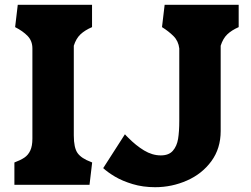

<svg xmlns="http://www.w3.org/2000/svg" viewBox="-20 -770 1045 800"><path d="M115 -192.5V-568Q115 -599.5 95.2 -620Q75.5 -640.5 43 -657L54 -750H363.5V-657Q333.5 -644 315.2 -626.8Q297 -609.5 287.5 -579.5V-205.5Q287.5 -154.5 303.2 -132.2Q319 -110 359.5 -95L364 -93L353 0H40V-93Q65.5 -102.5 81.5 -113.2Q97.5 -124 106.2 -142.8Q115 -161.5 115 -192.5ZM727 -568V-267.5Q727 -221.5 722 -191.2Q717 -161 700.2 -141.8Q683.5 -122.5 650 -122.5Q614.5 -122.5 580.2 -143.2Q546 -164 514.5 -196Q510 -200 507.2 -203.2Q504.5 -206.5 500.5 -210.5L410 -69.5Q429 -52 459.2 -34Q489.5 -16 532.5 -3Q575.5 10 626.5 10Q696 10 759 -17.8Q822 -45.5 860.8 -98.5Q899.5 -151.5 899.5 -224V-579.5Q909 -609.5 927 -626.8Q945 -644 974.5 -657V-750H666L655 -657Q682.5 -640 703 -619.5Q723.5 -599 727 -568Z"/></svg>

Font: TMT Limkin
Style: Regular
Weight: 400
Designer: Gabriel Drozdov
Version: Version 1.000;Glyphs 3.1.2 (3151)